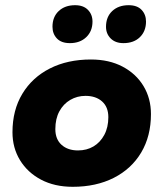

<svg xmlns="http://www.w3.org/2000/svg" viewBox="-20 -709 630 739"><path d="M260 10Q190 10 138 -17.5Q86 -45 57 -92.5Q28 -140 28 -200Q28 -285 66 -348Q104 -411 172 -445.5Q240 -480 330 -480Q400 -480 452 -452.5Q504 -425 532.5 -377.5Q561 -330 561 -270Q561 -185 523.5 -122Q486 -59 418 -24.5Q350 10 260 10ZM280 -130Q314 -130 340 -145.5Q366 -161 381.5 -190Q397 -219 397 -258Q397 -297 373 -318.5Q349 -340 309 -340Q277 -340 250.5 -324.5Q224 -309 208.5 -280.5Q193 -252 193 -212Q193 -173 217 -151.5Q241 -130 280 -130ZM455 -543Q424 -543 406 -561Q388 -579 388 -606Q388 -644 412 -666.5Q436 -689 475 -689Q508 -689 525 -671Q542 -653 542 -626Q542 -589 518.5 -566Q495 -543 455 -543ZM249 -543Q216 -543 199 -561Q182 -579 182 -606Q182 -644 206 -666.5Q230 -689 269 -689Q301 -689 318.5 -671Q336 -653 336 -626Q336 -589 312 -566Q288 -543 249 -543Z"/></svg>

Font: Gantari ExtraBold
Style: Italic
Weight: 800
Italic angle: -10°
Designer: Anugrah Pasau
Foundry: Lafontype
Version: Version 1.000